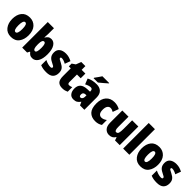

<svg xmlns="http://www.w3.org/2000/svg" viewBox="407 -2394 4033 4033"><g transform="rotate(45 2423.5 -378.0)"><path d="M523 -278Q523 -415 454.5 -489Q386 -563 280 -563Q158 -563 96 -484.5Q34 -406 34 -278Q34 -154 98 -72Q162 10 278 10Q403 10 463 -73Q523 -156 523 -278ZM221 -277Q221 -424 279 -424Q336 -424 336 -278Q336 -130 279 -130Q221 -130 221 -277Z M793 -760H609V0H755L783 -54H793Q817 -23 842.5 -6.5Q868 10 913 10Q992 10 1039 -65.5Q1086 -141 1086 -278Q1086 -414 1039.5 -488.5Q993 -563 918 -563Q874 -563 844 -541.5Q814 -520 793 -482H787Q793 -544 793 -589ZM848 -417Q899 -417 899 -280Q899 -136 850 -136Q793 -136 793 -268V-298Q793 -417 848 -417Z M1533 -170Q1533 -238 1503 -277Q1473 -316 1414 -345Q1356 -374 1340.5 -384.5Q1325 -395 1325 -410Q1325 -433 1357 -433Q1409 -433 1481 -392L1527 -516Q1482 -539 1440 -551Q1398 -563 1350 -563Q1258 -563 1204.5 -521.5Q1151 -480 1151 -400Q1151 -336 1178.5 -296Q1206 -256 1261 -229Q1320 -200 1338.5 -187.5Q1357 -175 1357 -159Q1357 -130 1313 -130Q1242 -130 1152 -175V-21Q1196 -3 1238.5 3.5Q1281 10 1330 10Q1436 10 1484.5 -38Q1533 -86 1533 -170Z M1862 -137Q1822 -137 1822 -191V-414H1933V-553H1822V-664H1700L1655 -548L1580 -497V-414H1638V-183Q1638 -77 1679.5 -33.5Q1721 10 1802 10Q1848 10 1879 1.5Q1910 -7 1940 -21V-156Q1919 -148 1900.5 -142.5Q1882 -137 1862 -137Z M2272 -247V-201Q2272 -166 2255 -144.5Q2238 -123 2215 -123Q2177 -123 2177 -179Q2177 -241 2241 -245ZM2263 -563Q2129 -563 2040 -513L2089 -389Q2168 -430 2220 -430Q2271 -430 2271 -363V-353L2193 -350Q1991 -342 1991 -169Q1991 -90 2028.5 -40Q2066 10 2134 10Q2192 10 2225.5 -10Q2259 -30 2290 -73H2293L2326 0H2456V-363Q2456 -462 2404 -512.5Q2352 -563 2263 -563ZM2428 -766H2226Q2206 -733 2177 -693.5Q2148 -654 2124 -620V-606H2252Q2290 -637 2345 -683Q2400 -729 2428 -756Z M2784 10Q2832 10 2871 -2Q2910 -14 2942 -36V-183Q2882 -136 2822 -136Q2779 -136 2752.5 -169.5Q2726 -203 2726 -275Q2726 -346 2752.5 -382Q2779 -418 2819 -418Q2841 -418 2863.5 -410Q2886 -402 2908 -389L2956 -521Q2883 -563 2793 -563Q2674 -563 2606.5 -486.5Q2539 -410 2539 -274Q2539 -126 2604 -58Q2669 10 2784 10Z M3506 -553H3322V-296Q3322 -222 3311 -180.5Q3300 -139 3258 -139Q3214 -139 3214 -250V-553H3030V-193Q3030 -92 3076.5 -41Q3123 10 3195 10Q3291 10 3334 -68H3344L3366 0H3506Z M3792 0H3608V-760H3792Z M4368 -278Q4368 -415 4299.5 -489Q4231 -563 4125 -563Q4003 -563 3941 -484.5Q3879 -406 3879 -278Q3879 -154 3943 -72Q4007 10 4123 10Q4248 10 4308 -73Q4368 -156 4368 -278ZM4066 -277Q4066 -424 4124 -424Q4181 -424 4181 -278Q4181 -130 4124 -130Q4066 -130 4066 -277Z M4816 -170Q4816 -238 4786 -277Q4756 -316 4697 -345Q4639 -374 4623.5 -384.5Q4608 -395 4608 -410Q4608 -433 4640 -433Q4692 -433 4764 -392L4810 -516Q4765 -539 4723 -551Q4681 -563 4633 -563Q4541 -563 4487.5 -521.5Q4434 -480 4434 -400Q4434 -336 4461.5 -296Q4489 -256 4544 -229Q4603 -200 4621.5 -187.5Q4640 -175 4640 -159Q4640 -130 4596 -130Q4525 -130 4435 -175V-21Q4479 -3 4521.5 3.5Q4564 10 4613 10Q4719 10 4767.5 -38Q4816 -86 4816 -170Z"/></g></svg>

Font: Noto Sans Display SemiCondensed Black
Style: Regular
Weight: 900
Width: 4
Designer: Monotype Design Team
Foundry: Monotype Imaging Inc.
Version: Version 1.900